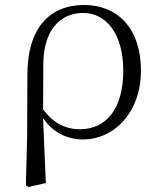

<svg xmlns="http://www.w3.org/2000/svg" viewBox="-20 -546 638 771"><path d="M84 198 95 205 164 189 153 -72C190 -16 248 14 313 14C438 14 546 -94 546 -263C546 -434 450 -526 318 -526C178 -526 90 -432 90 -246L89 0ZM153 -107 154 -292C155 -418 217 -494 314 -494C405 -494 475 -412 475 -262C475 -114 410 -27 301 -27C238 -27 189 -57 153 -107Z"/></svg>

Font: Source Han Serif CN Light
Style: Regular
Weight: 300
Designer: Ryoko NISHIZUKA 西塚涼子 (kana & ideographs); Frank Grießhammer (Latin, Greek & Cyrillic); Wenlong ZHANG 张文龙 (bopomofo); San
Foundry: Adobe
Version: Version 2.003;hotconv 1.1.1;makeotfexe 2.6.0